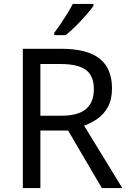

<svg xmlns="http://www.w3.org/2000/svg" viewBox="-20 -964 662 984"><path d="M294 -714Q427 -714 490.5 -663.5Q554 -613 554 -511Q554 -454 533 -416Q512 -378 479.5 -355.5Q447 -333 411 -320L607 0H502L329 -295H187V0H97V-714ZM289 -636H187V-371H294Q381 -371 421 -405.5Q461 -440 461 -507Q461 -577 419 -606.5Q377 -636 289 -636ZM459 -934Q447 -916 422 -887.5Q397 -859 368.5 -830.5Q340 -802 316 -784H258V-796Q273 -815 290.5 -841Q308 -867 325 -894.5Q342 -922 353 -944H459Z"/></svg>

Font: Noto Sans Mongolian
Style: Regular
Weight: 400
Designer: Monotype Design Team
Foundry: Monotype Imaging Inc.
Version: Version 3.001; ttfautohint (v1.8.4.7-5d5b)